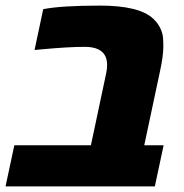

<svg xmlns="http://www.w3.org/2000/svg" viewBox="-48 -662 652 682"><path d="M-28.3 0 2.9 -146H274.9L329.1 -401.4Q332.5 -416.5 332.5 -431.2Q332.5 -471.2 301.8 -486.3Q283.7 -495.6 252.9 -495.6Q222.7 -495.6 185.8 -493.4Q148.9 -491.2 105.5 -487.3L74.7 -484.4L105.5 -629.4Q168.9 -642.1 307.1 -642.1Q446.8 -642.1 496.1 -595.7Q512.7 -580.1 521.2 -562.3Q529.8 -544.4 531.2 -526.9Q531.7 -518.1 532 -510.5Q532.2 -502.9 532.2 -496.6Q532.2 -463.4 520.5 -409.7L464.4 -146H533.2L502 0Z"/></svg>

Font: Open Sans ExtraBold
Style: Italic
Weight: 800
Italic angle: -12°
Designer: Monotype Design Team
Foundry: Monotype Imaging Inc.
Version: Version 3.000; ttfautohint (v1.8.4)